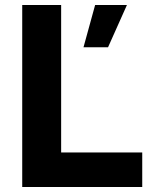

<svg xmlns="http://www.w3.org/2000/svg" viewBox="-20 -749 612 769"><path d="M69 -729H224.9V-112.1L201.9 -138.4H549.7V0H69ZM361 -729H488.4L412.7 -559.6H314.4Z"/></svg>

Font: Mona Sans VF XLt
Style: Regular
Weight: 200
Designer: Deni Anggara
Foundry: GitHub
Version: Version 2.000;Glyphs 3.2.3 (3260)